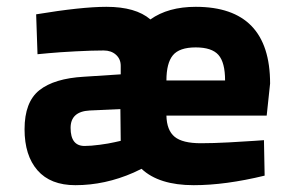

<svg xmlns="http://www.w3.org/2000/svg" viewBox="-20 -531 868 563"><path d="M569 -111Q605 -111 651.5 -113.5Q698 -116 726 -118L754 -120L756 -16Q641 12 548 12Q446 12 395 -36L372 -25Q288 12 201 12Q128 12 90 -31.5Q52 -75 52 -152Q52 -232 95.5 -266.5Q139 -301 226 -306L334 -313V-338Q334 -358 320 -370.5Q306 -383 284 -383Q251 -383 202.5 -380.5Q154 -378 122 -375L90 -372L86 -489Q219 -511 292 -511Q378 -511 421 -474Q473 -511 554 -511Q772 -511 772 -286L762 -192H468Q469 -149 492 -130Q515 -111 569 -111ZM228 -103Q246 -103 272.5 -106.5Q299 -110 316 -114L334 -118Q334 -134 333.5 -165Q333 -196 333 -211L243 -207Q187 -204 187 -156Q187 -103 228 -103ZM468 -295H640Q640 -348 620.5 -370Q601 -392 554 -392Q506 -392 487 -369Q468 -346 468 -295Z"/></svg>

Font: TitilliumText22L Xb
Style: Bold
Weight: 400
Designer: Campivisivi
Foundry: Campivisivi
Version: 1.000